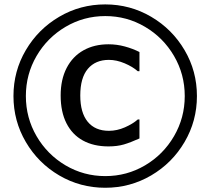

<svg xmlns="http://www.w3.org/2000/svg" viewBox="-20 -762 969 884"><path d="M464.4 102.5Q349.6 102.5 252.7 45.7Q155.8 -11.2 98.9 -108.2Q42 -205.1 42 -319.8Q42 -434.6 98.9 -531.2Q155.8 -627.9 252.7 -684.8Q349.6 -741.7 464.4 -741.7Q579.1 -741.7 676 -684.8Q772.9 -627.9 829.8 -531.2Q886.7 -434.6 886.7 -319.8Q886.7 -205.1 829.8 -108.2Q772.9 -11.2 676 45.7Q579.1 102.5 464.4 102.5ZM464.8 -688Q365.7 -688 281.7 -638.4Q197.8 -588.9 148.4 -504.4Q99.1 -419.9 99.1 -319.8Q99.1 -219.7 148.4 -135Q197.8 -50.3 281.7 -0.7Q365.7 48.8 464.8 48.8Q564 48.8 647.9 -0.7Q731.9 -50.3 781.2 -135Q830.6 -219.7 830.6 -319.8Q830.6 -419.9 781.2 -504.4Q731.9 -588.9 647.9 -638.4Q564 -688 464.8 -688ZM622.1 -124.5Q581.1 -106 550.3 -96.9Q519.5 -87.9 479.5 -87.9Q411.1 -87.9 361.8 -115Q312.5 -142.1 285.9 -194.6Q259.3 -247.1 259.3 -322.3Q259.3 -396 286.9 -449.2Q314.5 -502.4 364.3 -530.3Q414.1 -558.1 479.5 -558.1Q517.6 -558.1 554.4 -548.1Q591.3 -538.1 622.1 -522.5V-434.1H614.3Q591.3 -454.6 554 -470.5Q516.6 -486.3 481.4 -486.3Q419.4 -486.3 384.5 -445.1Q349.6 -403.8 349.6 -322.3Q349.6 -243.2 383.8 -201.4Q418 -159.7 481.4 -159.7Q518.6 -159.7 555.2 -175.8Q591.8 -191.9 614.3 -211.9H622.1Z"/></svg>

Font: SG Kara Bold
Style: Regular
Weight: 400
Designer: Damoon Khanjanzadeh
Version: Version 1.000